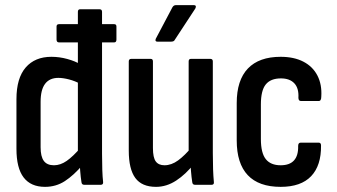

<svg xmlns="http://www.w3.org/2000/svg" viewBox="-20 -719 1312 747"><path d="M210 -554Q200 -554 200 -565V-616Q200 -625 210 -625H424Q433 -625 433 -616V-565Q433 -554 424 -554H377ZM155 8Q100 8 72 -28.5Q44 -65 44 -140V-333Q44 -415 80 -456.5Q116 -498 180 -498Q211 -498 242 -489.5Q273 -481 294 -468L296 -391Q272 -404 248.5 -410Q225 -416 207 -416Q173 -416 155.5 -393Q138 -370 138 -323V-146Q138 -110 150.5 -93Q163 -76 190 -76Q215 -76 239.5 -93Q264 -110 295 -146L302 -78Q267 -37 232.5 -14.5Q198 8 155 8ZM308 0Q298 0 297 -10Q294 -28 292 -54Q290 -80 290 -96L283 -120V-673Q283 -683 292 -683H367Q377 -683 377 -673V-121Q377 -87 378 -58Q379 -29 381 -13Q383 0 372 0Z M587 8Q532 8 506.5 -26.5Q481 -61 481 -133V-480Q481 -490 491 -490H566Q575 -490 575 -480V-143Q575 -106 586 -91Q597 -76 620 -76Q647 -76 673 -95Q699 -114 728 -149L735 -82Q703 -41 665.5 -16.5Q628 8 587 8ZM739 0Q729 0 728 -10Q725 -29 723 -54Q721 -79 721 -96L714 -122V-480Q714 -490 723 -490H798Q808 -490 808 -480V-124Q808 -88 809 -60.5Q810 -33 812 -12Q814 0 803 0ZM592 -557Q582 -557 586 -568L651 -691Q656 -699 664 -699H735Q740 -699 741.5 -695.5Q743 -692 740 -686L660 -564Q657 -557 646 -557Z M1072 8Q987 8 944 -37.5Q901 -83 901 -173V-318Q901 -407 944.5 -452.5Q988 -498 1072 -498Q1124 -498 1160.5 -479Q1197 -460 1215 -425Q1233 -390 1230 -343Q1230 -326 1220 -326H1151Q1141 -326 1141 -339Q1143 -376 1125 -395Q1107 -414 1073 -414Q1033 -414 1014 -390.5Q995 -367 995 -313V-178Q995 -124 1014 -100Q1033 -76 1072 -76Q1107 -76 1124 -95Q1141 -114 1140 -151Q1140 -164 1150 -164H1220Q1229 -164 1229 -153Q1230 -75 1190.5 -33.5Q1151 8 1072 8Z"/></svg>

Font: Sofia Sans Condensed SemiBold
Style: Regular
Weight: 600
Designer: Botio Nikoltchev, Ani Petrova
Foundry: lettersoup
Version: Version 4.101